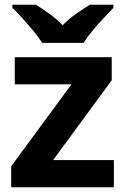

<svg xmlns="http://www.w3.org/2000/svg" viewBox="-20 -786 528 806"><path d="M458 0H27V-88L280 -432H42V-546H449V-449L203 -114H458ZM157 -606Q143 -629 120.5 -656Q98 -683 74.5 -709Q51 -735 32 -753V-766H131Q157 -750 187 -728.5Q217 -707 243 -680Q269 -707 300 -728.5Q331 -750 357 -766H456V-753Q438 -735 414 -709Q390 -683 367.5 -656Q345 -629 331 -606Z"/></svg>

Font: Noto Sans Bengali
Style: Bold
Weight: 700
Designer: Jelle Bosma - Monotype Design Team
Foundry: Monotype Imaging Inc.
Version: Version 2.003; ttfautohint (v1.8.4.7-5d5b)